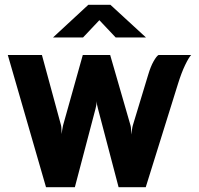

<svg xmlns="http://www.w3.org/2000/svg" viewBox="-20 -779 828 799"><path d="M171.5 0 12.5 -550H154.5L234 -257.5Q235.5 -252.5 235.8 -239.5Q236 -226.5 236.5 -221Q237 -226.5 239 -239.5Q241 -252.5 242.5 -257.5L324.5 -550H438.5L523 -257.5Q525 -251.5 525.5 -238.2Q526 -225 526.5 -219Q527 -225 529 -238.5Q531 -252 533 -258L597 -469Q607 -502.5 619.2 -524Q631.5 -545.5 639.5 -550H775.5Q766 -540.5 750.5 -508.5Q735 -476.5 720 -428L586.5 0H473.5L387.5 -327.5Q385.5 -334.5 384 -342.5Q382.5 -350.5 382.5 -358Q382 -343.5 377.5 -326.5L291.5 0ZM200.5 -623 347.5 -759H439.5L587.5 -623H461.5L393.5 -695L325.5 -623Z"/></svg>

Font: Junction
Style: Bold
Weight: 700
Designer: Caroline Hadilaksono
Foundry: Caroline Hadilaksono, Tyler Finck, The League of Moveable Type
Version: Version 2.000; ttfautohint (v1.8.3)